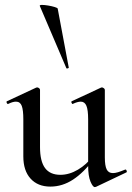

<svg xmlns="http://www.w3.org/2000/svg" viewBox="-20 -751 537 782"><path d="M185 9Q134 9 104.5 -23.5Q75 -56 75 -114V-265Q75 -303 68.5 -320Q62 -337 45 -337Q32 -337 14 -328Q10 -326 7.5 -332Q5 -338 9 -339L127 -394Q129 -395 131 -395Q135 -395 139 -392Q143 -389 143 -385V-152Q143 -94 163.5 -66.5Q184 -39 226 -39Q262 -39 297.5 -60Q333 -81 358 -115L363 -104Q321 -48 277.5 -19.5Q234 9 185 9ZM407 -385V-110Q407 -76 414.5 -61Q422 -46 440 -46Q449 -46 460.5 -49.5Q472 -53 489 -60Q493 -62 495.5 -56.5Q498 -51 495 -49L371 10Q369 11 366 11Q358 11 348.5 -11.5Q339 -34 339 -76V-265Q339 -303 332 -320Q325 -337 309 -337Q296 -337 277 -328Q274 -326 271.5 -332Q269 -338 273 -339L391 -394Q393 -395 395 -395Q398 -395 402.5 -392Q407 -389 407 -385ZM142 -727Q141 -731 151 -731Q161 -731 176 -728.5Q191 -726 202.5 -722.5Q214 -719 215 -716L260 -476Q261 -474 256 -472.5Q251 -471 250 -474Z"/></svg>

Font: Cormorant Infant Light Medium
Style: Regular
Weight: 500
Version: Version 4.001